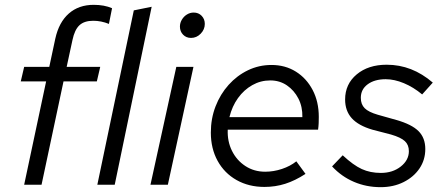

<svg xmlns="http://www.w3.org/2000/svg" viewBox="-20 -765 1835 795"><path d="M80 0 171 -428H66L80 -488H184L209 -605Q224 -673 265 -709Q306 -745 368 -745Q390 -745 409 -741.5Q428 -738 444 -731L431 -666Q399 -679 366 -679Q329 -679 309 -660.5Q289 -642 280 -599L256 -488H395L381 -428H243L152 0Z M383 0 534 -722 608 -737 455 0Z M771 -608Q751 -608 738 -621.5Q725 -635 725 -655Q725 -670 733 -683.5Q741 -697 754 -705Q767 -713 782 -713Q802 -713 815 -699.5Q828 -686 828 -666Q828 -643 811 -625.5Q794 -608 771 -608ZM603 0 710 -488H781L675 0Z M1075 9Q1010 9 959.5 -19.5Q909 -48 881 -99Q853 -150 853 -216Q853 -274 872.5 -324.5Q892 -375 926.5 -413.5Q961 -452 1006.5 -474Q1052 -496 1104 -496Q1161 -496 1205 -468.5Q1249 -441 1274.5 -392.5Q1300 -344 1300 -281Q1300 -268 1299.5 -255Q1299 -242 1297 -228H923Q921 -180 940.5 -140.5Q960 -101 996 -77.5Q1032 -54 1078 -54Q1113 -54 1147.5 -65.5Q1182 -77 1207 -97L1245 -45Q1202 -17 1161 -4Q1120 9 1075 9ZM930 -280H1232Q1233 -323 1215.5 -357Q1198 -391 1168 -411.5Q1138 -432 1099 -432Q1059 -432 1024.5 -412.5Q990 -393 965.5 -359Q941 -325 930 -280Z M1556 10Q1497 10 1445.5 -12Q1394 -34 1355 -76L1399 -122Q1443 -81 1478 -65Q1513 -49 1557 -49Q1606 -49 1639.5 -75.5Q1673 -102 1673 -139Q1673 -165 1656.5 -180.5Q1640 -196 1599 -208L1522 -228Q1464 -245 1436.5 -275.5Q1409 -306 1409 -353Q1409 -417 1457 -457Q1505 -497 1581 -497Q1634 -497 1681.5 -478.5Q1729 -460 1772 -423L1728 -374Q1692 -404 1652.5 -420.5Q1613 -437 1577 -437Q1531 -437 1502.5 -416Q1474 -395 1474 -360Q1474 -333 1490 -317Q1506 -301 1544 -290L1622 -268Q1685 -250 1713 -222Q1741 -194 1741 -148Q1741 -103 1717 -67.5Q1693 -32 1651 -11Q1609 10 1556 10Z"/></svg>

Font: Red Hat Text VF
Style: Italic
Weight: 300
Italic angle: -12°
Designer: Pentagram, MCKL
Foundry: Pentagram, MCKL
Version: Version 1.023